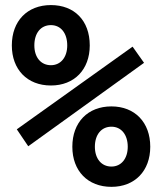

<svg xmlns="http://www.w3.org/2000/svg" viewBox="-20 -723 626 753"><path d="M179.7 -387.7C271.5 -387.7 332 -450.2 332 -544.9C332 -642.6 271.5 -703.1 179.7 -703.1C86.9 -703.1 26.4 -640.6 26.4 -544.9C26.4 -450.2 86.9 -387.7 179.7 -387.7ZM417 9.8C508.8 9.8 569.3 -52.7 569.3 -147.5C569.3 -243.2 508.8 -305.7 417 -305.7C324.2 -305.7 263.7 -243.2 263.7 -147.5C263.7 -52.7 324.2 9.8 417 9.8ZM90.8 -149.4 544.9 -476.6 500 -540 45.9 -215.8ZM179.7 -467.3C140.1 -467.3 114.7 -498.5 114.7 -544.9C114.7 -593.3 140.1 -624.5 179.7 -624.5C218.3 -624.5 243.7 -593.3 243.7 -544.9C243.7 -498.5 218.3 -467.3 179.7 -467.3ZM417 -69.8C377.4 -69.8 352.1 -101.1 352.1 -147.5C352.1 -194.8 377.4 -226.1 417 -226.1C455.6 -226.1 481 -194.8 481 -147.5C481 -101.1 455.6 -69.8 417 -69.8Z"/></svg>

Font: CaskaydiaCove Nerd Font
Style: Regular
Weight: 400
Designer: Aaron Bell
Foundry: Saja Typeworks
Version: Version 2111.1;Nerd Fonts 2.3.3